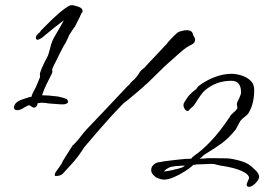

<svg xmlns="http://www.w3.org/2000/svg" viewBox="-20 -688 1064 744"><path d="M47 -261Q34 -261 34 -272Q34 -278 40 -287Q48 -296 66 -302.5Q84 -309 96 -312L102 -313Q104 -323 113 -339Q118 -347 123.5 -361Q129 -375 135 -389Q135 -389 135 -393V-394Q134 -398 135 -405Q140 -421 149 -439.5Q158 -458 165 -471Q167 -473 167 -477L169 -482L172 -493Q175 -505 178.5 -517Q182 -529 188 -540Q195 -552 203 -566Q211 -580 218 -592Q221 -597 223 -601Q225 -605 227 -609Q212 -598 190.5 -581Q169 -564 155 -552Q145 -543 140 -540Q136 -538 132.5 -536Q129 -534 126 -534Q119 -534 119 -542Q119 -547 122 -551Q125 -555 129 -559Q131 -560 132 -561Q133 -562 134 -563Q135 -565 138 -568Q138 -569 139 -570Q141 -572 154 -585Q167 -598 178 -609Q183 -614 187 -617.5Q191 -621 192 -622Q213 -642 231.5 -655Q250 -668 257 -668Q267 -668 284 -662Q301 -656 300 -644Q300 -643 299 -641.5Q298 -640 297 -638H296Q294 -631 274 -592Q271 -588 271 -585Q270 -584 269 -583Q268 -582 267 -581Q263 -575 259 -569Q255 -563 252 -558Q249 -554 246.5 -548.5Q244 -543 242 -538Q239 -532 236 -525.5Q233 -519 229 -514Q225 -507 215 -487.5Q205 -468 197 -451Q193 -444 190 -437.5Q187 -431 185 -427Q182 -420 182 -417Q182 -416 182.5 -414Q183 -412 183 -410Q183 -405 178 -397Q168 -378 159 -359Q150 -340 143 -319Q154 -319 171.5 -317.5Q189 -316 205 -314Q228 -309 239 -304Q244 -297 244 -294Q244 -287 230 -284Q222 -283 210 -284Q198 -285 184 -286Q180 -286 176.5 -286.5Q173 -287 170 -287Q163 -288 156.5 -289Q150 -290 143 -290Q139 -290 135 -289.5Q131 -289 126 -288Q124 -276 117 -272Q115 -271 112 -271Q108 -271 104.5 -273.5Q101 -276 99 -277Q96 -280 94 -280H93Q88 -280 75 -272Q71 -270 70 -269Q69 -268 66 -266.5Q63 -265 60 -264Q53 -261 47 -261ZM193 -7Q190 -12 196.5 -22Q203 -32 211.5 -43Q220 -54 223 -63Q234 -82 246 -100Q258 -118 263 -127L264 -126Q279 -141 291.5 -157.5Q304 -174 316 -187Q316 -187 333 -205Q350 -223 375 -249Q400 -275 424.5 -301.5Q449 -328 466 -345.5Q483 -363 483 -362Q485 -367 493 -374Q501 -381 501 -381Q512 -393 515.5 -399Q519 -405 523 -410.5Q527 -416 540 -426Q542 -429 555 -442.5Q568 -456 584 -473Q600 -490 612.5 -503.5Q625 -517 627 -519Q627 -520 634.5 -528.5Q642 -537 651.5 -546.5Q661 -556 666 -560Q670 -564 676.5 -566Q683 -568 685 -568H684Q694 -571 703 -571Q726 -571 728 -553Q736 -541 736 -534Q736 -522 724 -516Q712 -510 701 -503Q695 -499 677 -483.5Q659 -468 641.5 -452Q624 -436 618 -431Q610 -423 594 -407.5Q578 -392 563 -377Q548 -362 541 -357Q539 -354 527 -344Q515 -334 500.5 -321.5Q486 -309 474 -299.5Q462 -290 459 -288Q436 -265 410.5 -237Q385 -209 362.5 -183Q340 -157 325 -139Q310 -121 307 -118Q290 -92 280 -79Q270 -66 259 -54Q248 -42 227 -19Q219 -9 207 -7Q195 -5 193 -7ZM945 36Q936 36 936 27Q936 24 938 20Q940 16 941 12Q945 5 945 2Q945 -13 915.5 -26Q886 -39 836 -46L822 -49Q817 -51 811.5 -52Q806 -53 801 -53Q794 -53 787.5 -52.5Q781 -52 774 -52Q767 -52 760.5 -51.5Q754 -51 746 -51Q741 -51 738 -50Q736 -50 733.5 -49.5Q731 -49 729 -49Q718 -38 697 -24.5Q676 -11 654 -1.5Q632 8 616 8Q607 8 599 5Q594 3 589 1.5Q584 0 581 -4Q566 -15 566 -28Q565 -31 567 -36Q568 -38 568 -40L569 -42Q581 -60 602 -60Q607 -62 628 -64.5Q649 -67 675 -70Q701 -73 721 -73Q723 -76 724.5 -77.5Q726 -79 728 -81L731 -83Q731 -83 731.5 -83.5Q732 -84 733 -84Q733 -84 733 -85Q763 -105 798.5 -142.5Q834 -180 871 -236Q873 -241 877 -244.5Q881 -248 885 -252Q895 -260 899 -267Q900 -269 899.5 -271.5Q899 -274 899 -276Q898 -278 898 -284Q898 -289 900.5 -294.5Q903 -300 906 -305Q909 -312 911.5 -318.5Q914 -325 914 -330Q914 -375 877 -375Q816 -375 772 -336Q765 -329 758 -319.5Q751 -310 744 -299Q741 -294 737.5 -288.5Q734 -283 730 -278Q728 -275 722 -271Q720 -269 718 -267Q716 -265 714 -263Q711 -258 707 -258Q701 -258 696 -265.5Q691 -273 691 -281Q691 -287 694 -291Q699 -299 704.5 -307.5Q710 -316 716 -322L728 -333Q734 -337 737 -340Q739 -342 740.5 -343.5Q742 -345 743 -346Q744 -349 750 -355Q779 -377 812.5 -389.5Q846 -402 877 -402Q894 -402 914.5 -396Q935 -390 950 -376.5Q965 -363 965 -340Q965 -289 946 -255Q942 -247 937.5 -243Q933 -239 928 -235Q924 -232 920 -228.5Q916 -225 911 -219Q910 -218 908.5 -214.5Q907 -211 903 -204L894 -187Q866 -152 839.5 -133Q813 -114 790 -100Q784 -96 778 -92.5Q772 -89 766 -84Q764 -80 753 -73Q761 -73 769 -73.5Q777 -74 784 -75H809Q835 -75 857.5 -74.5Q880 -74 917 -63Q933 -58 943.5 -51Q954 -44 965 -33Q984 -17 984 -3Q984 8 970 22Q956 36 945 36ZM685 -46Q658 -45 643.5 -41.5Q629 -38 615 -24Q615 -24 616 -24Q625 -24 634 -26Q643 -28 653 -30Q658 -32 662 -32.5Q666 -33 669 -34Q676 -36 682.5 -38Q689 -40 697 -46Q700 -46 701 -45.5Q702 -45 694 -46Z"/></svg>

Font: Vujahday Script
Style: Regular
Weight: 400
Designer: Robert E. Leuschke
Foundry: Robert E. Leuschke
Version: Version 1.010; ttfautohint (v1.8.3)